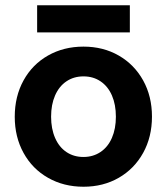

<svg xmlns="http://www.w3.org/2000/svg" viewBox="-20 -693 633 729"><path d="M36 -249.6Q36 -327.1 69.4 -387.7Q102.8 -448.4 162.4 -482.2Q222 -516 297 -516Q372 -516 431 -482Q490 -448 523.5 -387.7Q557 -327.3 557 -250.2Q557 -173 523.5 -112.5Q490 -52 431 -18Q372 16 297 16Q222 16 162.4 -17.9Q102.8 -51.7 69.4 -112.4Q36 -173 36 -249.6ZM420 -249.8Q420 -296 405 -330.5Q390 -365 362 -384Q334.1 -403 297 -403Q260 -403 232 -384Q204 -365 189 -330.3Q174 -295.7 174 -250Q174 -204.3 189.1 -169.5Q204.2 -134.6 232.1 -115.8Q260 -97 296.8 -97Q333.6 -97 361.8 -116Q390 -135 405 -169.7Q420 -204.3 420 -249.8ZM121 -673H473V-570H121Z"/></svg>

Font: Uncut Sans Variable
Style: Regular
Weight: 400
Designer: Kasper Nordkvist
Foundry: UNCUT.wtf
Version: Version 1.304;Glyphs 3.2 (3246)